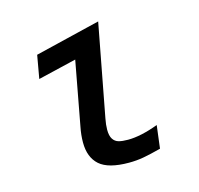

<svg xmlns="http://www.w3.org/2000/svg" viewBox="-87 -647 775 749"><g transform="rotate(-15 300.0 -272.0)"><path d="M192 -113.5Q192 -143.5 198.5 -176L246.5 -434L91.5 -397L108 -490.5L371.5 -554.5L301 -182.5Q296 -157 296 -137.5Q296 -112.5 304.5 -99.5Q313 -86.5 327.5 -82.5Q342 -78.5 365 -78.5Q416.5 -78.5 487.5 -105L476 -12.5Q432 -1 404 4Q376 9 345.5 9Q262.5 9 227.2 -22.2Q192 -53.5 192 -113.5Z"/></g></svg>

Font: JuliaMono Medium
Style: Italic
Weight: 500
Italic angle: -9°
Monospace: yes
Designer: cormullion
Foundry: corm
Version: Version 0.054; ttfautohint (v1.8.4)